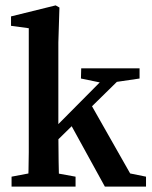

<svg xmlns="http://www.w3.org/2000/svg" viewBox="-20 -694 564 714"><path d="M23 0V-37L118 -55H162L261 -37V0ZM84 0Q85 -26 86 -59.5Q87 -93 87 -128Q87 -163 87 -193V-589L21 -598V-633L187 -674L201 -666L197 -536V-196Q197 -149 198 -93.5Q199 -38 200 0ZM141 -121V-176L403 -440H466ZM370 0 237 -242 313 -315 464 -49 523 -37V0ZM281 -402 282 -440H499V-402L397 -387L373 -383Z"/></svg>

Font: Lisu Bosa
Style: Bold
Weight: 700
Designer: David Morse, Annie Olsen, Victor Gaultney, Frank Grießhammer (Latin)
Foundry: SIL International
Version: Version 2.000